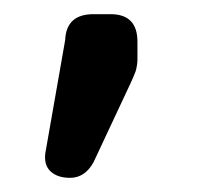

<svg xmlns="http://www.w3.org/2000/svg" viewBox="-20 -124 298 271"><path d="M79 127C93 127 104 119.5 112 105C112 105 164.5 -7 164.5 -7C164.5 -7 164.5 -7 164.5 -7C167 -12.5 169.5 -18 171.5 -23.5C173 -29 174 -34.5 174 -40C174 -40 174 -65 174 -65C174 -65 174 -65 174 -65C174 -91 161.5 -104 136 -104C136 -104 112 -104 112 -104C112 -104 112 -104 112 -104C86.5 -104 73 -92 72 -67.5C72 -67.5 44 92 44 92C44 92 44 92 44 92C42.5 103.5 45 112 51.5 118C58 124 67 127 79 127C79 127 79 127 79 127Z"/></svg>

Font: Jura-Fortis-Bold
Style: Bold
Weight: 500
Designer: Daniel Johnson, Alexei Vanyashin, Mirko Velimirovic
Foundry: Daniel Johnson
Version: ""